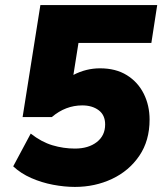

<svg xmlns="http://www.w3.org/2000/svg" viewBox="-20 -725 640 756"><path d="M275 11Q234 11 189 2.5Q144 -6 103 -24Q62 -42 32 -70L101 -199Q143 -166 186.5 -153Q230 -140 275 -140Q328 -140 361 -165.5Q394 -191 394 -235Q394 -272 368.5 -291Q343 -310 304 -310Q238 -310 184 -264H69L139 -705H599L576 -556H289L269 -430Q319 -456 374 -456Q436 -456 479.5 -429Q523 -402 546 -356Q569 -310 569 -254Q569 -171 528.5 -111.5Q488 -52 421 -20.5Q354 11 275 11Z"/></svg>

Font: Nunito Sans Black
Style: Italic
Weight: 900
Italic angle: -9°
Designer: Vernon Adams
Foundry: Vernon Adams
Version: Version 3.006; ttfautohint (v1.8.3)